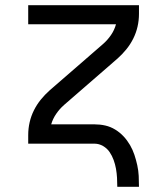

<svg xmlns="http://www.w3.org/2000/svg" viewBox="-20 -550 640 735"><path d="M429 165Q429 148 428 130.5Q427 113 424 96Q421 79 415 62.5Q409 46 399.5 32Q390 18 374.5 9Q359 0 342 0H88V-33Q88 -58 93.5 -82Q99 -106 110 -128Q121 -150 136.5 -169Q152 -188 170 -204L375 -382Q392 -397 405 -416Q418 -435 424 -457H88V-530H512V-497Q512 -472 506.5 -448Q501 -424 490 -402Q479 -380 463.5 -361Q448 -342 430 -326L225 -148Q208 -133 195 -114Q182 -95 176 -74H342Q363 -74 383 -69.5Q403 -65 421 -54Q439 -43 453 -28Q467 -13 477.5 5Q488 23 494.5 42.5Q501 62 505.5 82.5Q510 103 511 123.5Q512 144 512 165Z"/></svg>

Font: Iosevka Curly Extended
Style: Regular
Weight: 400
Width: 7
Monospace: yes
Designer: Belleve Invis
Foundry: Belleve Invis
Version: Version 11.1.0; ttfautohint (v1.8.3)